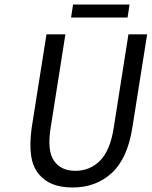

<svg xmlns="http://www.w3.org/2000/svg" viewBox="-20 -811 666 843"><path d="M292 -733.9 300.8 -791H548.8L540 -733.9ZM298.8 12.2Q249 12.2 212.2 -2Q175.3 -16.1 149.4 -47.6Q123.5 -79.1 116.5 -128.9Q109.4 -178.7 119.1 -250L184.1 -660.2H267.1L202.1 -248Q186.5 -149.9 216.8 -105.5Q247.1 -61 311 -61Q375 -61 419.2 -105.5Q463.4 -149.9 479 -248L543.9 -660.2H626L561 -250Q539.6 -114.3 470.2 -51Q400.9 12.2 298.8 12.2Z"/></svg>

Font: Office Code Pro D Italic
Style: Regular
Weight: 400
Italic angle: -9°
Designer: Nathan Rutzky & Paul D. Hunt
Foundry: Adobe Systems Incorporated
Version: Version 1.004;PS 001.004;hotconv 1.0.70;makeotf.lib2.5.58329